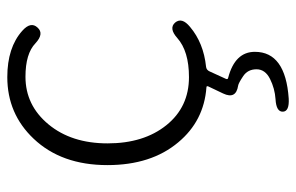

<svg xmlns="http://www.w3.org/2000/svg" viewBox="-166 -422 830 539"><g transform="rotate(-90 249.5 -152.0)"><path d="M243 243Q207 245 206 227Q205 208 241 206Q271 204 298 190.5Q325 177 325 152.5Q325 128 305.5 115Q286 102 279 101Q240 95 257 59L277 17Q279 12 274 12Q180 5 120 -67Q56 -143 56 -266Q56 -395 130 -473Q200 -547 303 -547Q386 -547 433 -505Q460 -481 442 -462Q425 -443 398 -468Q369 -496 304 -496Q224 -496 170.5 -431.5Q117 -367 117 -265.5Q117 -164 168 -100.5Q219 -37 303 -37Q376 -37 413 -70Q440 -94 456 -76Q472 -57 444 -34Q399 4 332 11Q323 12 319 21L298 67Q296 72 301 73Q374 92 374 148Q374 234 243 243Z"/></g></svg>

Font: Resource Han Rounded JP Light
Style: Regular
Weight: 300
Designer: Cyano Hao (round all glyphs); Ryoko NISHIZUKA 西塚涼子 (kana, bopomofo & ideographs); Paul D. Hunt (Latin, Greek & Cyrillic)
Foundry: Cyano Hao
Version: 0.990